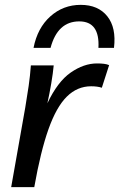

<svg xmlns="http://www.w3.org/2000/svg" viewBox="-20 -770 491 790"><path d="M399 -409Q381 -415 355 -415Q298 -415 255 -372.5Q212 -330 179.5 -238.5Q147 -147 121 0H26L84 -328Q92 -375 98 -417Q104 -459 107 -501H201Q198 -469 191 -427.5Q184 -386 175 -345Q217 -434 271 -471.5Q325 -509 379 -509Q395 -509 407.5 -507.5Q420 -506 429 -502ZM385 -573Q391 -682 306 -682Q217 -682 188 -573H118Q134 -655 187 -702.5Q240 -750 312 -750Q384 -750 421.5 -703Q459 -656 449 -573Z"/></svg>

Font: Livvic Medium
Style: Italic
Weight: 500
Italic angle: -10°
Designer: Jacques Le Bailly, Baron von Fonthausen
Version: Version 1.001; ttfautohint (v1.8.2)